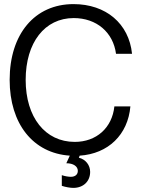

<svg xmlns="http://www.w3.org/2000/svg" viewBox="-20 -746 690 935"><path d="M615 -228H537C526 -123 449 -55 344 -55C200 -55 105 -175 105 -357C105 -539 198 -658 339 -658C450 -658 531 -589 545 -484H623C608 -631 496 -726 338 -726C149 -726 27 -580 27 -357C27 -143 141 0 320 12L303 49C337 49 359 64 359 86C359 104 346 115 325 115C313 115 295 112 281 107V159C299 165 322 169 337 169C386 169 419 137 419 91C419 58 397 30 364 22L368 12C507 3 603 -90 615 -228Z"/></svg>

Font: Non Bureau Light
Style: Regular
Weight: 300
Designer: Jona Saucedo
Foundry: Non Foundry
Version: Version 1.000;FEAKit 1.0